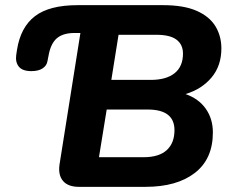

<svg xmlns="http://www.w3.org/2000/svg" viewBox="-20 -725 900 745"><path d="M286 0Q244 0 224.5 -23Q205 -46 211 -87L292 -597H269Q224 -597 200 -576Q176 -555 168 -507L164 -487Q161 -470 145 -459.5Q129 -449 102 -449Q67 -449 53 -466.5Q39 -484 43 -512L46 -532Q60 -620 116 -662.5Q172 -705 281 -705H613Q693 -705 743 -683Q793 -661 816 -623Q839 -585 839 -537Q839 -470 801 -424.5Q763 -379 700 -360Q751 -342 778.5 -303Q806 -264 806 -211Q806 -108 736 -54Q666 0 545 0ZM412 -415H565Q625 -415 657.5 -441Q690 -467 690 -517Q690 -552 665 -571Q640 -590 587 -590H440ZM364 -115H537Q597 -115 627 -142.5Q657 -170 657 -220Q657 -300 553 -300H394Z"/></svg>

Font: Nunito ExtraBold
Style: Italic
Weight: 800
Italic angle: -9°
Designer: Vernon Adams
Foundry: Vernon Adams
Version: Version 3.601; ttfautohint (v1.8.2.53-6de2)